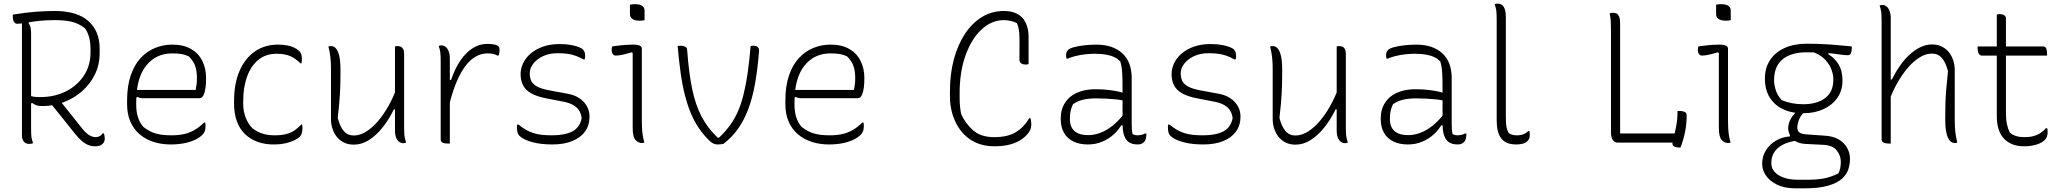

<svg xmlns="http://www.w3.org/2000/svg" viewBox="-20 -780 11290 1050"><path d="M295 -246Q331 -201 363.5 -160Q396 -119 432 -74Q451 -51 468.5 -40.5Q486 -30 503 -30Q515 -30 525.5 -35.5Q536 -41 542 -51H548Q550 -44 551.5 -37Q553 -30 553 -22Q553 -14 550 -6.5Q547 1 541 7Q535 13 525.5 16.5Q516 20 499 20Q480 20 462.5 13Q445 6 427 -9.5Q409 -25 389 -50Q355 -93 320.5 -136Q286 -179 251 -222ZM50 -700Q123 -712 177.5 -716Q232 -720 280 -720Q339 -720 385 -706.5Q431 -693 462 -666Q493 -639 509 -601Q525 -563 525 -513V-489Q525 -426 499 -373Q473 -320 428.5 -281Q384 -242 328 -221Q272 -200 212 -200Q190 -200 178 -204.5Q166 -209 156 -217L138 -210V-258Q152 -253 165.5 -251Q179 -249 199 -249Q278 -249 340 -280Q402 -311 438.5 -366Q475 -421 475 -494V-508Q475 -549 467 -577.5Q459 -606 444 -626Q410 -652 372.5 -661Q335 -670 278 -670Q227 -670 186.5 -665Q146 -660 118 -655Q90 -650 75 -650Q63 -650 56.5 -660.5Q50 -671 50 -690Q50 -692 50 -695Q50 -698 50 -700ZM161 3Q155 5 150 6Q145 7 139 7Q122 7 111 -5Q100 -17 100 -40Q100 -120 100 -200.5Q100 -281 100 -361.5Q100 -442 100 -522.5Q100 -603 100 -683H151L136 -654Q144 -644 147 -630.5Q150 -617 150 -597Q150 -517 150 -430.5Q150 -344 150 -255.5Q150 -167 150 -80Q150 -44 152 -30Q154 -16 161 3Z M922 -536Q984 -536 1025 -512Q1066 -488 1086.5 -446.5Q1107 -405 1107 -354V-350Q1107 -325 1104 -300.5Q1101 -276 1093 -259.5Q1085 -243 1070 -243H761Q752 -243 744 -245Q736 -247 731 -250L716 -241L712 -288H1050Q1053 -303 1055 -318.5Q1057 -334 1057 -351Q1057 -396 1046 -423Q1035 -450 1012 -472Q993 -481 972.5 -484.5Q952 -488 921 -488Q833 -488 779 -420.5Q725 -353 725 -222V-205Q725 -169 734.5 -139Q744 -109 764 -86Q795 -61 830 -50.5Q865 -40 917 -40Q957 -40 987.5 -47Q1018 -54 1044.5 -69.5Q1071 -85 1096 -110H1102Q1103 -107 1103.5 -102Q1104 -97 1104 -89Q1104 -73 1099.5 -62Q1095 -51 1087 -43Q1071 -27 1045.5 -15Q1020 -3 986.5 3.5Q953 10 913 10Q864 10 821 -3.5Q778 -17 745 -44.5Q712 -72 693.5 -113.5Q675 -155 675 -211V-229Q675 -310 695 -368Q715 -426 749.5 -463Q784 -500 828.5 -518Q873 -536 922 -536Z M1501 -536Q1527 -536 1549 -532Q1571 -528 1588 -520Q1605 -512 1617 -500Q1625 -492 1628 -482Q1631 -472 1631 -458Q1631 -451 1630.5 -445.5Q1630 -440 1628 -433H1624Q1596 -461 1566.5 -473.5Q1537 -486 1493 -486Q1433 -486 1392.5 -452.5Q1352 -419 1331 -360.5Q1310 -302 1310 -228V-212Q1310 -174 1322.5 -139.5Q1335 -105 1360 -79Q1387 -58 1416 -49Q1445 -40 1482 -40Q1518 -40 1544 -46.5Q1570 -53 1590 -66.5Q1610 -80 1628 -99H1632Q1633 -96 1633.5 -92Q1634 -88 1634 -82Q1634 -66 1631 -53.5Q1628 -41 1619 -32Q1608 -21 1587 -11.5Q1566 -2 1539.5 4Q1513 10 1483 10Q1431 11 1389.5 -4Q1348 -19 1319 -47.5Q1290 -76 1275 -118Q1260 -160 1260 -213V-228Q1260 -322 1289.5 -391Q1319 -460 1373 -498Q1427 -536 1501 -536Z M1791 -528Q1804 -528 1815.5 -517Q1827 -506 1834.5 -477.5Q1842 -449 1842 -396Q1842 -361 1841.5 -331.5Q1841 -302 1839.5 -273.5Q1838 -245 1835 -212Q1832 -179 1827 -135Q1839 -88 1860 -63.5Q1881 -39 1915 -39Q1949 -39 1983 -60.5Q2017 -82 2048 -118.5Q2079 -155 2105 -201.5Q2131 -248 2149 -298V-182H2134Q2107 -126 2072 -82.5Q2037 -39 1997.5 -14Q1958 11 1915 11Q1885 11 1862 0Q1839 -11 1823 -30.5Q1807 -50 1798.5 -75.5Q1790 -101 1790 -129Q1790 -175 1790 -220.5Q1790 -266 1790 -311.5Q1790 -357 1790 -402Q1790 -437 1787 -465.5Q1784 -494 1776 -526Q1780 -527 1783.5 -527.5Q1787 -528 1791 -528ZM2154 -528Q2164 -528 2172 -524.5Q2180 -521 2185 -511.5Q2190 -502 2190 -485Q2190 -418 2190 -351Q2190 -284 2190 -217.5Q2190 -151 2190 -84Q2190 -60 2191 -47Q2192 -34 2194.5 -24Q2197 -14 2201 0Q2199 1 2196 1.5Q2193 2 2190.5 2.5Q2188 3 2185 3Q2174 3 2163.5 -4Q2153 -11 2146.5 -26.5Q2140 -42 2140 -67Q2140 -145 2140 -221Q2140 -297 2140 -373Q2140 -449 2140 -526Q2142 -527 2144 -527Q2146 -527 2148.5 -527.5Q2151 -528 2154 -528Z M2432 -343H2447Q2467 -403 2496.5 -447Q2526 -491 2563.5 -515.5Q2601 -540 2644 -540Q2668 -540 2684 -536.5Q2700 -533 2705 -527Q2709 -523 2710.5 -518Q2712 -513 2712 -506Q2712 -502 2711.5 -498Q2711 -494 2710.5 -490.5Q2710 -487 2709 -483Q2708 -479 2706 -476H2700Q2693 -481 2679.5 -484.5Q2666 -488 2646 -488Q2600 -488 2560 -455.5Q2520 -423 2488 -357Q2456 -291 2432 -188ZM2440 5Q2439 5 2437 5Q2435 5 2433.5 5Q2432 5 2430 5Q2422 5 2414.5 4Q2407 3 2401.5 0.5Q2396 -2 2393 -6.5Q2390 -11 2390 -18Q2390 -60 2390 -102.5Q2390 -145 2390 -187.5Q2390 -230 2390 -272.5Q2390 -315 2390 -357.5Q2390 -400 2390 -442Q2390 -477 2388 -493Q2386 -509 2379 -529Q2382 -530 2384.5 -530.5Q2387 -531 2390 -531.5Q2393 -532 2395 -532Q2406 -532 2416.5 -524Q2427 -516 2433.5 -500Q2440 -484 2440 -459Q2440 -412 2440 -366Q2440 -320 2440 -273.5Q2440 -227 2440 -180.5Q2440 -134 2440 -88Q2440 -42 2440 5Z M2999 -40Q3070 -40 3110.5 -61.5Q3151 -83 3161 -134Q3158 -159 3146.5 -176.5Q3135 -194 3114 -206Q3093 -218 3061 -224L2968 -242Q2916 -252 2885 -269.5Q2854 -287 2840.5 -313.5Q2827 -340 2827 -375Q2827 -405 2841 -434.5Q2855 -464 2882.5 -487.5Q2910 -511 2949.5 -525Q2989 -539 3040 -539Q3077 -539 3103 -534Q3129 -529 3145.5 -522.5Q3162 -516 3168 -509Q3173 -504 3175.5 -498.5Q3178 -493 3179 -486.5Q3180 -480 3180 -473Q3180 -469 3179.5 -464Q3179 -459 3177 -455H3171Q3149 -467 3129 -474.5Q3109 -482 3085.5 -485.5Q3062 -489 3029 -489Q2984 -489 2950 -473Q2916 -457 2896.5 -432Q2877 -407 2877 -379Q2877 -359 2884 -340.5Q2891 -322 2915 -308Q2939 -294 2989 -285L3081 -268Q3122 -261 3149 -242.5Q3176 -224 3190 -198.5Q3204 -173 3204 -142Q3204 -95 3179.5 -61Q3155 -27 3109.5 -8.5Q3064 10 3001 10Q2971 10 2943 7Q2915 4 2891.5 -2.5Q2868 -9 2850 -17.5Q2832 -26 2821 -37Q2812 -46 2809.5 -59Q2807 -72 2807 -83Q2807 -89 2807.5 -93Q2808 -97 2809 -99H2815Q2837 -81 2857.5 -69.5Q2878 -58 2899 -51.5Q2920 -45 2944.5 -42.5Q2969 -40 2999 -40Z M3440 -80Q3440 -115 3440 -156Q3440 -197 3440 -241Q3440 -285 3440 -328.5Q3440 -372 3440 -413.5Q3440 -455 3440 -490L3435 -494Q3424 -491 3412 -487.5Q3400 -484 3388.5 -481.5Q3377 -479 3367 -477.5Q3357 -476 3348 -476Q3337 -476 3331 -485Q3325 -494 3325 -508Q3325 -513 3326 -517.5Q3327 -522 3328 -526Q3341 -528 3353.5 -529.5Q3366 -531 3378.5 -532.5Q3391 -534 3402.5 -534.5Q3414 -535 3424 -535.5Q3434 -536 3443 -536Q3457 -536 3467.5 -534Q3478 -532 3484 -527Q3490 -522 3490 -513Q3490 -468 3490 -418.5Q3490 -369 3490 -318.5Q3490 -268 3490 -218.5Q3490 -169 3490 -124Q3490 -101 3491 -80.5Q3492 -60 3495 -40.5Q3498 -21 3504 0Q3500 1 3496.5 1.5Q3493 2 3489 2Q3471 2 3455.5 -14.5Q3440 -31 3440 -80ZM3425 -754Q3428 -755 3431.5 -755.5Q3435 -756 3438.5 -756.5Q3442 -757 3446.5 -757Q3451 -757 3455 -757Q3479 -757 3492 -748Q3505 -739 3505 -722V-670Q3502 -669 3498.5 -668.5Q3495 -668 3491.5 -667.5Q3488 -667 3484 -667Q3480 -667 3475 -667Q3452 -667 3438.5 -676.5Q3425 -686 3425 -702Z M3700 -530Q3712 -530 3720 -527.5Q3728 -525 3733 -520Q3738 -515 3738 -505Q3747 -383 3765 -295Q3783 -207 3816.5 -143Q3850 -79 3905 -27H3912Q3945 -58 3970.5 -92.5Q3996 -127 4014.5 -168.5Q4033 -210 4046 -262Q4059 -314 4068.5 -379.5Q4078 -445 4085 -528Q4087 -529 4091 -529.5Q4095 -530 4099 -530Q4111 -530 4118 -526.5Q4125 -523 4128.5 -516.5Q4132 -510 4131 -499Q4123 -400 4109 -322Q4095 -244 4072 -183Q4049 -122 4016 -75.5Q3983 -29 3936 7Q3929 8 3921 9Q3913 10 3905 10Q3896 10 3888 7.5Q3880 5 3872 -0.5Q3864 -6 3856 -14Q3825 -45 3801 -80.5Q3777 -116 3758.5 -160Q3740 -204 3726 -258Q3712 -312 3702.5 -379Q3693 -446 3686 -528Q3688 -529 3692 -529.5Q3696 -530 3700 -530Z M4522 -536Q4584 -536 4625 -512Q4666 -488 4686.5 -446.5Q4707 -405 4707 -354V-350Q4707 -325 4704 -300.5Q4701 -276 4693 -259.5Q4685 -243 4670 -243H4361Q4352 -243 4344 -245Q4336 -247 4331 -250L4316 -241L4312 -288H4650Q4653 -303 4655 -318.5Q4657 -334 4657 -351Q4657 -396 4646 -423Q4635 -450 4612 -472Q4593 -481 4572.5 -484.5Q4552 -488 4521 -488Q4433 -488 4379 -420.5Q4325 -353 4325 -222V-205Q4325 -169 4334.5 -139Q4344 -109 4364 -86Q4395 -61 4430 -50.5Q4465 -40 4517 -40Q4557 -40 4587.5 -47Q4618 -54 4644.5 -69.5Q4671 -85 4696 -110H4702Q4703 -107 4703.5 -102Q4704 -97 4704 -89Q4704 -73 4699.5 -62Q4695 -51 4687 -43Q4671 -27 4645.5 -15Q4620 -3 4586.5 3.5Q4553 10 4513 10Q4464 10 4421 -3.5Q4378 -17 4345 -44.5Q4312 -72 4293.5 -113.5Q4275 -155 4275 -211V-229Q4275 -310 4295 -368Q4315 -426 4349.5 -463Q4384 -500 4428.5 -518Q4473 -536 4522 -536Z M5417 20Q5358 20 5312.5 -2Q5267 -24 5236.5 -62.5Q5206 -101 5190.5 -150Q5175 -199 5175 -254V-281Q5175 -376 5196.5 -456Q5218 -536 5257.5 -595.5Q5297 -655 5351 -687.5Q5405 -720 5470 -720Q5492 -720 5510 -716Q5528 -712 5542.5 -704.5Q5557 -697 5568 -686Q5580 -674 5588 -658Q5596 -642 5600.5 -622.5Q5605 -603 5605 -580Q5605 -543 5605 -505.5Q5605 -468 5605 -430Q5602 -429 5598.5 -428Q5595 -427 5590 -427Q5572 -427 5563.5 -434.5Q5555 -442 5555 -453Q5555 -518 5555.5 -557.5Q5556 -597 5550.5 -624.5Q5545 -652 5527 -680L5566 -638Q5538 -658 5514 -664Q5490 -670 5470 -670Q5403 -670 5348 -619Q5293 -568 5260.5 -478Q5228 -388 5228 -270V-247Q5228 -219 5230 -199Q5232 -179 5236 -157Q5260 -104 5302 -67Q5344 -30 5417 -30Q5489 -30 5533.5 -56Q5578 -82 5609 -134H5615Q5616 -130 5617 -126Q5618 -122 5618.5 -117.5Q5619 -113 5619.5 -109Q5620 -105 5620 -101Q5620 -82 5613 -67.5Q5606 -53 5592 -39Q5572 -19 5546.5 -6Q5521 7 5489 13.5Q5457 20 5417 20Z M6169 -352Q6169 -321 6169 -289.5Q6169 -258 6169 -226.5Q6169 -195 6169 -163.5Q6169 -132 6169 -100Q6169 -84 6170 -72Q6171 -60 6174 -46Q6180 -43 6186.5 -41.5Q6193 -40 6200 -40Q6213 -40 6224 -43Q6235 -46 6243 -50H6249Q6249 -49 6249 -47Q6249 -45 6249 -43Q6249 -29 6245.5 -19Q6242 -9 6236 -3Q6230 3 6222 6.5Q6214 10 6202 10Q6181 10 6165 3.5Q6149 -3 6139 -16.5Q6129 -30 6124 -51Q6119 -72 6119 -100Q6119 -138 6119 -181Q6119 -224 6119 -252Q6119 -306 6118.5 -340.5Q6118 -375 6115.5 -399Q6113 -423 6107 -443Q6094 -458 6074 -467.5Q6054 -477 6027.5 -481.5Q6001 -486 5966 -486Q5938 -486 5910.5 -482.5Q5883 -479 5859.5 -473Q5836 -467 5819 -459H5813Q5812 -463 5811 -467Q5810 -471 5810 -475Q5810 -486 5812.5 -493.5Q5815 -501 5821 -507Q5830 -516 5855 -522.5Q5880 -529 5912 -532.5Q5944 -536 5974 -536Q6022 -536 6058 -523.5Q6094 -511 6119 -487.5Q6144 -464 6156.5 -430Q6169 -396 6169 -352ZM5831 -130Q5831 -85 5856.5 -63Q5882 -41 5931 -41Q5964 -41 5998.5 -54Q6033 -67 6068.5 -96Q6104 -125 6138 -172L6129 -95H6112Q6096 -68 6069.5 -44Q6043 -20 6007.5 -5Q5972 10 5929 10Q5883 10 5849.5 -6.5Q5816 -23 5798.5 -54Q5781 -85 5781 -129V-134Q5781 -170 5794 -199Q5807 -228 5831.5 -249Q5856 -270 5891.5 -281Q5927 -292 5972 -292Q6009 -292 6043.5 -288Q6078 -284 6102.5 -278Q6127 -272 6135 -267Q6141 -264 6143 -258Q6145 -252 6145 -244.5Q6145 -237 6144 -226Q6116 -233 6088 -236Q6060 -239 6032 -240.5Q6004 -242 5975 -242Q5929 -242 5898.5 -233.5Q5868 -225 5848 -210Q5841 -196 5836 -177.5Q5831 -159 5831 -133Z M6559 -40Q6630 -40 6670.5 -61.5Q6711 -83 6721 -134Q6718 -159 6706.5 -176.5Q6695 -194 6674 -206Q6653 -218 6621 -224L6528 -242Q6476 -252 6445 -269.5Q6414 -287 6400.5 -313.5Q6387 -340 6387 -375Q6387 -405 6401 -434.5Q6415 -464 6442.5 -487.5Q6470 -511 6509.5 -525Q6549 -539 6600 -539Q6637 -539 6663 -534Q6689 -529 6705.5 -522.5Q6722 -516 6728 -509Q6733 -504 6735.5 -498.5Q6738 -493 6739 -486.5Q6740 -480 6740 -473Q6740 -469 6739.5 -464Q6739 -459 6737 -455H6731Q6709 -467 6689 -474.5Q6669 -482 6645.5 -485.5Q6622 -489 6589 -489Q6544 -489 6510 -473Q6476 -457 6456.5 -432Q6437 -407 6437 -379Q6437 -359 6444 -340.5Q6451 -322 6475 -308Q6499 -294 6549 -285L6641 -268Q6682 -261 6709 -242.5Q6736 -224 6750 -198.5Q6764 -173 6764 -142Q6764 -95 6739.5 -61Q6715 -27 6669.5 -8.5Q6624 10 6561 10Q6531 10 6503 7Q6475 4 6451.5 -2.5Q6428 -9 6410 -17.5Q6392 -26 6381 -37Q6372 -46 6369.5 -59Q6367 -72 6367 -83Q6367 -89 6367.5 -93Q6368 -97 6369 -99H6375Q6397 -81 6417.5 -69.5Q6438 -58 6459 -51.5Q6480 -45 6504.5 -42.5Q6529 -40 6559 -40Z M6941 -528Q6954 -528 6965.5 -517Q6977 -506 6984.5 -477.5Q6992 -449 6992 -396Q6992 -361 6991.5 -331.5Q6991 -302 6989.5 -273.5Q6988 -245 6985 -212Q6982 -179 6977 -135Q6989 -88 7010 -63.5Q7031 -39 7065 -39Q7099 -39 7133 -60.5Q7167 -82 7198 -118.5Q7229 -155 7255 -201.5Q7281 -248 7299 -298V-182H7284Q7257 -126 7222 -82.5Q7187 -39 7147.5 -14Q7108 11 7065 11Q7035 11 7012 0Q6989 -11 6973 -30.5Q6957 -50 6948.5 -75.5Q6940 -101 6940 -129Q6940 -175 6940 -220.5Q6940 -266 6940 -311.5Q6940 -357 6940 -402Q6940 -437 6937 -465.5Q6934 -494 6926 -526Q6930 -527 6933.5 -527.5Q6937 -528 6941 -528ZM7304 -528Q7314 -528 7322 -524.5Q7330 -521 7335 -511.5Q7340 -502 7340 -485Q7340 -418 7340 -351Q7340 -284 7340 -217.5Q7340 -151 7340 -84Q7340 -60 7341 -47Q7342 -34 7344.5 -24Q7347 -14 7351 0Q7349 1 7346 1.5Q7343 2 7340.5 2.5Q7338 3 7335 3Q7324 3 7313.5 -4Q7303 -11 7296.5 -26.5Q7290 -42 7290 -67Q7290 -145 7290 -221Q7290 -297 7290 -373Q7290 -449 7290 -526Q7292 -527 7294 -527Q7296 -527 7298.5 -527.5Q7301 -528 7304 -528Z M7919 -352Q7919 -321 7919 -289.5Q7919 -258 7919 -226.5Q7919 -195 7919 -163.5Q7919 -132 7919 -100Q7919 -84 7920 -72Q7921 -60 7924 -46Q7930 -43 7936.5 -41.5Q7943 -40 7950 -40Q7963 -40 7974 -43Q7985 -46 7993 -50H7999Q7999 -49 7999 -47Q7999 -45 7999 -43Q7999 -29 7995.5 -19Q7992 -9 7986 -3Q7980 3 7972 6.5Q7964 10 7952 10Q7931 10 7915 3.5Q7899 -3 7889 -16.5Q7879 -30 7874 -51Q7869 -72 7869 -100Q7869 -138 7869 -181Q7869 -224 7869 -252Q7869 -306 7868.5 -340.5Q7868 -375 7865.5 -399Q7863 -423 7857 -443Q7844 -458 7824 -467.5Q7804 -477 7777.5 -481.5Q7751 -486 7716 -486Q7688 -486 7660.5 -482.5Q7633 -479 7609.5 -473Q7586 -467 7569 -459H7563Q7562 -463 7561 -467Q7560 -471 7560 -475Q7560 -486 7562.5 -493.5Q7565 -501 7571 -507Q7580 -516 7605 -522.5Q7630 -529 7662 -532.5Q7694 -536 7724 -536Q7772 -536 7808 -523.5Q7844 -511 7869 -487.5Q7894 -464 7906.5 -430Q7919 -396 7919 -352ZM7581 -130Q7581 -85 7606.5 -63Q7632 -41 7681 -41Q7714 -41 7748.5 -54Q7783 -67 7818.5 -96Q7854 -125 7888 -172L7879 -95H7862Q7846 -68 7819.5 -44Q7793 -20 7757.5 -5Q7722 10 7679 10Q7633 10 7599.5 -6.5Q7566 -23 7548.5 -54Q7531 -85 7531 -129V-134Q7531 -170 7544 -199Q7557 -228 7581.5 -249Q7606 -270 7641.5 -281Q7677 -292 7722 -292Q7759 -292 7793.5 -288Q7828 -284 7852.5 -278Q7877 -272 7885 -267Q7891 -264 7893 -258Q7895 -252 7895 -244.5Q7895 -237 7894 -226Q7866 -233 7838 -236Q7810 -239 7782 -240.5Q7754 -242 7725 -242Q7679 -242 7648.5 -233.5Q7618 -225 7598 -210Q7591 -196 7586 -177.5Q7581 -159 7581 -133Z M8165 -670Q8165 -705 8163 -721Q8161 -737 8154 -757Q8155 -758 8157 -758.5Q8159 -759 8160.5 -759Q8162 -759 8163.5 -759.5Q8165 -760 8167 -760Q8169 -760 8170 -760Q8185 -760 8195 -752Q8205 -744 8210 -728Q8215 -712 8215 -687Q8215 -633 8215 -579Q8215 -525 8215 -470.5Q8215 -416 8215 -361.5Q8215 -307 8215 -253Q8215 -199 8215 -145Q8215 -109 8218 -89Q8221 -69 8231 -53Q8239 -46 8250.5 -43Q8262 -40 8275 -40Q8286 -40 8295 -41.5Q8304 -43 8311.5 -46Q8319 -49 8325.5 -53.5Q8332 -58 8338 -63H8344Q8345 -60 8345.5 -55.5Q8346 -51 8346 -45Q8346 -31 8343.5 -23.5Q8341 -16 8333 -8Q8328 -3 8321.5 0.5Q8315 4 8307 6Q8299 8 8290 9Q8281 10 8272 10Q8242 10 8221.5 1Q8201 -8 8188.5 -25Q8176 -42 8170.5 -66.5Q8165 -91 8165 -123Q8165 -191 8165 -259.5Q8165 -328 8165 -396.5Q8165 -465 8165 -533.5Q8165 -602 8165 -670Z M8826 0Q8818 0 8811 -4Q8804 -8 8799.5 -15.5Q8795 -23 8792.5 -32.5Q8790 -42 8790 -53Q8790 -118 8790 -186Q8790 -254 8790 -323.5Q8790 -393 8790 -463.5Q8790 -534 8790 -604Q8790 -640 8789 -660.5Q8788 -681 8783 -707Q8788 -709 8792 -709.5Q8796 -710 8802 -710Q8820 -710 8828 -700Q8836 -690 8838 -676.5Q8840 -663 8840 -650Q8840 -575 8840 -500Q8840 -425 8840 -350Q8840 -275 8840 -200Q8840 -125 8840 -50H9147Q9153 -50 9157.5 -46.5Q9162 -43 9165 -36.5Q9168 -30 9169 -20.5Q9170 -11 9170 0ZM9154 -173Q9156 -173 9157.5 -173Q9159 -173 9161 -173Q9163 -173 9164 -173Q9175 -173 9184 -171Q9193 -169 9198.5 -164Q9204 -159 9204 -150Q9204 -128 9202 -105.5Q9200 -83 9195.5 -60Q9191 -37 9184.5 -15Q9178 7 9170 27Q9157 27 9146.5 25Q9136 23 9131 18Q9126 13 9126 4Q9127 -5 9133.5 -30Q9140 -55 9147 -92Q9154 -129 9154 -173Z M9380 -80Q9380 -115 9380 -156Q9380 -197 9380 -241Q9380 -285 9380 -328.5Q9380 -372 9380 -413.5Q9380 -455 9380 -490L9375 -494Q9364 -491 9352 -487.5Q9340 -484 9328.5 -481.5Q9317 -479 9307 -477.5Q9297 -476 9288 -476Q9277 -476 9271 -485Q9265 -494 9265 -508Q9265 -513 9266 -517.5Q9267 -522 9268 -526Q9281 -528 9293.5 -529.5Q9306 -531 9318.5 -532.5Q9331 -534 9342.5 -534.5Q9354 -535 9364 -535.5Q9374 -536 9383 -536Q9397 -536 9407.5 -534Q9418 -532 9424 -527Q9430 -522 9430 -513Q9430 -468 9430 -418.5Q9430 -369 9430 -318.5Q9430 -268 9430 -218.5Q9430 -169 9430 -124Q9430 -101 9431 -80.5Q9432 -60 9435 -40.5Q9438 -21 9444 0Q9440 1 9436.5 1.5Q9433 2 9429 2Q9411 2 9395.5 -14.5Q9380 -31 9380 -80ZM9365 -754Q9368 -755 9371.5 -755.5Q9375 -756 9378.5 -756.5Q9382 -757 9386.5 -757Q9391 -757 9395 -757Q9419 -757 9432 -748Q9445 -739 9445 -722V-670Q9442 -669 9438.5 -668.5Q9435 -668 9431.5 -667.5Q9428 -667 9424 -667Q9420 -667 9415 -667Q9392 -667 9378.5 -676.5Q9365 -686 9365 -702Z M9759 -79Q9759 -94 9764 -108.5Q9769 -123 9777 -136.5Q9785 -150 9795 -159V-175H9858Q9833 -158 9821 -131.5Q9809 -105 9809 -82Q9809 -65 9820 -56Q9831 -47 9859 -45L9960 -38Q10007 -35 10037 -16.5Q10067 2 10082 29.5Q10097 57 10097 88V91Q10097 118 10088 146Q10079 174 10053 197.5Q10027 221 9977.5 235.5Q9928 250 9847 250H9800Q9740 250 9699.5 230.5Q9659 211 9638 180.5Q9617 150 9617 118V114Q9617 75 9637 42.5Q9657 10 9691.5 -10.5Q9726 -31 9769 -34V-50L9807 -11Q9760 -5 9728.5 12Q9697 29 9682 54Q9667 79 9667 110V115Q9667 139 9684 159Q9701 179 9734 191Q9767 203 9813 203H9862Q9920 203 9956.5 195.5Q9993 188 10033 169Q10040 158 10043.5 140.5Q10047 123 10047 107V105Q10047 70 10024 42Q10001 14 9951 12L9852 7Q9819 5 9798.5 -8.5Q9778 -22 9768.5 -41.5Q9759 -61 9759 -79ZM9885 -499 9979 -507V-483Q10011 -465 10033.5 -429.5Q10056 -394 10056 -342V-338Q10056 -285 10028 -245Q10000 -205 9952 -183Q9904 -161 9844 -161Q9780 -160 9732.5 -182Q9685 -204 9658.5 -246.5Q9632 -289 9632 -348V-352Q9632 -409 9660 -451.5Q9688 -494 9739.5 -517.5Q9791 -541 9861 -541Q9924 -541 9981 -537Q10038 -533 10107 -526Q10107 -524 10107 -521Q10107 -518 10107 -516Q10107 -500 10102.5 -489Q10098 -478 10085 -478Q10068 -478 10042 -482Q10016 -486 9972.5 -490Q9929 -494 9859 -494Q9776 -494 9729 -456Q9682 -418 9682 -341V-337Q9682 -318 9690.5 -289Q9699 -260 9724 -232Q9752 -221 9780 -215.5Q9808 -210 9842 -210Q9916 -210 9961 -243.5Q10006 -277 10006 -344V-348Q10006 -369 9996.5 -397.5Q9987 -426 9961 -454Q9935 -482 9885 -499Z M10310 5Q10299 5 10290 3Q10281 1 10275.5 -4Q10270 -9 10270 -18Q10270 -98 10270 -179Q10270 -260 10270 -340.5Q10270 -421 10270 -502Q10270 -583 10270 -663Q10270 -698 10268 -714Q10266 -730 10259 -750Q10262 -751 10264.5 -751.5Q10267 -752 10270 -752.5Q10273 -753 10275 -753Q10286 -753 10296.5 -745Q10307 -737 10313.5 -721Q10320 -705 10320 -680Q10320 -594 10320 -508.5Q10320 -423 10320 -337.5Q10320 -252 10320 -166.5Q10320 -81 10320 5Q10319 5 10317 5Q10315 5 10313.5 5Q10312 5 10310 5ZM10311 -228 10308 -345H10326Q10347 -387 10371.5 -422Q10396 -457 10424.5 -482.5Q10453 -508 10483.5 -522.5Q10514 -537 10545 -537Q10575 -537 10598 -526Q10621 -515 10637 -495.5Q10653 -476 10661.5 -450.5Q10670 -425 10670 -397Q10670 -352 10670 -306.5Q10670 -261 10670 -215.5Q10670 -170 10670 -124Q10670 -89 10673 -60.5Q10676 -32 10684 0Q10680 1 10676.5 1.5Q10673 2 10669 2Q10656 2 10644.5 -9Q10633 -20 10625.5 -49Q10618 -78 10618 -130Q10618 -177 10619 -214Q10620 -251 10623.5 -292Q10627 -333 10633 -391Q10621 -438 10600 -462.5Q10579 -487 10545 -487Q10511 -487 10477 -465.5Q10443 -444 10412 -407.5Q10381 -371 10355 -324.5Q10329 -278 10311 -228Z M10795 -526H11152Q11166 -526 11170.5 -514.5Q11175 -503 11175 -486Q11175 -485 11175 -483Q11175 -481 11175 -479.5Q11175 -478 11175 -476H10818Q10813 -476 10808.5 -479Q10804 -482 10801 -487.5Q10798 -493 10796.5 -500.5Q10795 -508 10795 -516Q10795 -518 10795 -519.5Q10795 -521 10795 -523Q10795 -525 10795 -526ZM11175 -79Q11177 -75 11177.5 -70Q11178 -65 11178 -58Q11178 -45 11174.5 -34Q11171 -23 11162 -14Q11155 -7 11143.5 -0.5Q11132 6 11117.5 10.5Q11103 15 11086 17.5Q11069 20 11049 20Q11014 20 10986.5 9.5Q10959 -1 10939.5 -21.5Q10920 -42 10910 -73Q10900 -104 10900 -144Q10900 -199 10900 -254Q10900 -309 10900 -364Q10900 -419 10900 -474Q10900 -529 10900 -584Q10900 -613 10900 -642Q10900 -671 10900 -700Q10904 -702 10907.5 -702.5Q10911 -703 10915 -703Q10924 -703 10932 -700.5Q10940 -698 10945 -693Q10950 -688 10950 -680Q10950 -616 10950 -551Q10950 -486 10950 -421Q10950 -356 10950 -291.5Q10950 -227 10950 -162Q10950 -126 10955.5 -100.5Q10961 -75 10971 -55Q10986 -42 11005.5 -36Q11025 -30 11051 -30Q11079 -30 11100 -35.5Q11121 -41 11138 -52Q11155 -63 11169 -79Z"/></svg>

Font: Recursive Casual Light
Style: Regular
Weight: 300
Version: Version 1.047